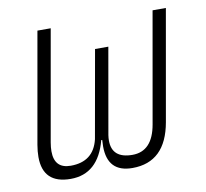

<svg xmlns="http://www.w3.org/2000/svg" viewBox="-64 -588 715 667"><g transform="rotate(-10 293.0 -254.5)"><path d="M351.6 9.8Q263.7 9.8 263.7 -82Q263.7 -92.8 264.6 -104.5H261.2Q231 9.8 133.8 9.8Q36.1 9.8 36.1 -84.5Q36.1 -104 40 -127L108.9 -517.6H155.8L86.9 -127Q84 -109.9 84 -96.2Q84 -35.2 141.6 -35.2Q222.2 -35.2 240.2 -111.3L294.9 -419.9H341.8L288.6 -117.2Q287.1 -106.9 287.1 -98.1Q287.1 -35.2 359.4 -35.2Q430.2 -35.2 446.3 -127L515.1 -517.6H562L493.2 -127Q469.2 9.8 351.6 9.8Z"/></g></svg>

Font: CaskaydiaCove NF ExtraLight
Style: Italic
Weight: 200
Italic angle: -10°
Designer: Aaron Bell
Foundry: Saja Typeworks
Version: Version 2111.001; VTT 6.35;Nerd Fonts 3.2.1